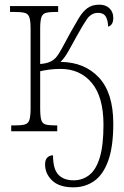

<svg xmlns="http://www.w3.org/2000/svg" viewBox="-20 -562 533 822"><path d="M294 240Q234 240 203.5 211Q173 182 173 142Q173 122 182.5 112.5Q192 103 207 103Q207 162 230 186Q253 210 295 210Q333 210 362 187.5Q391 165 407 113Q423 61 423 -28Q423 -147 373 -207Q323 -267 239 -267Q214 -267 191 -264Q168 -261 152 -257V-99Q152 -65 156.5 -49Q161 -33 175.5 -29Q190 -25 219 -25H225V0H28V-25H41Q71 -25 86 -29Q101 -33 106 -49Q111 -65 111 -99V-438Q111 -471 106 -487Q101 -503 85.5 -507Q70 -511 39 -511H23V-536H229V-511H222Q192 -511 177 -507Q162 -503 157 -487.5Q152 -472 152 -439V-288Q176 -290 191 -296Q206 -302 219 -315Q231 -329 246.5 -357.5Q262 -386 283 -425Q302 -459 318 -485.5Q334 -512 354 -527Q374 -542 405 -542Q433 -542 449 -526Q465 -510 465 -486Q465 -454 443 -448Q442 -476 432.5 -491.5Q423 -507 400 -507Q371 -507 352.5 -480.5Q334 -454 309 -408Q288 -370 272 -341.5Q256 -313 239 -297Q342 -296 403.5 -230Q465 -164 465 -33Q465 67 443 127Q421 187 382.5 213.5Q344 240 294 240Z"/></svg>

Font: Noto Serif Condensed ExtraLight
Style: Regular
Weight: 200
Width: 3
Designer: Monotype Design Team
Foundry: Monotype Imaging Inc.
Version: Version 2.013; ttfautohint (v1.8.4.7-5d5b)